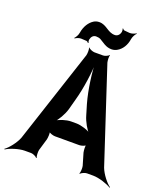

<svg xmlns="http://www.w3.org/2000/svg" viewBox="-206 -1024 1021 1174"><g transform="rotate(20 304.0 -437.0)"><path d="M423 -112 446 -34C449 -21 448 7 443 16L446 18C451 10 474 0 486 0H526C565 0 621 19 646 35L648 32C623 15 587 -31 573 -68L372 -679C369 -691 367 -718 372 -726L370 -728C365 -720 343 -711 332 -711H276C265 -711 242 -720 237 -728L235 -726C240 -718 239 -691 236 -678L35 -67C21 -31 -15 15 -40 32L-37 35C-13 19 43 0 82 0H123C135 0 157 10 162 18L165 16C160 7 159 -21 162 -34L185 -112C188 -125 190 -156 185 -164L183 -162C188 -153 213 -146 225 -146H383C395 -146 420 -153 425 -162L423 -164C418 -156 420 -125 423 -112ZM248 -331 266 -398C290 -482 305 -597 305 -664H302C302 -597 317 -482 341 -398L361 -331C371 -295 398 -247 418 -230L419 -234C399 -250 352 -265 321 -265H287C256 -265 209 -250 189 -234L191 -231C210 -247 238 -295 248 -331ZM242 -895C229 -895 217 -892 206 -885C179 -868 158 -836 151 -793C149 -778 138 -759 130 -752L133 -749C141 -756 160 -763 173 -762L207 -760C212 -759 217 -754 219 -751L223 -753C220 -757 218 -767 219 -773C223 -793 235 -806 253 -806C264 -806 274 -804 282 -800C308 -786 329 -764 367 -764C381 -764 394 -768 405 -775C432 -791 453 -822 459 -865C462 -880 472 -899 480 -905L479 -909C471 -902 450 -895 437 -896L404 -899C399 -899 393 -905 391 -908L388 -906C391 -902 392 -892 391 -886C387 -866 374 -853 356 -853C309 -853 290 -895 242 -895Z"/></g></svg>

Font: Asimov
Style: EdgeNar
Weight: 500
Designer: Google
Version: Version 2.000980: 2014